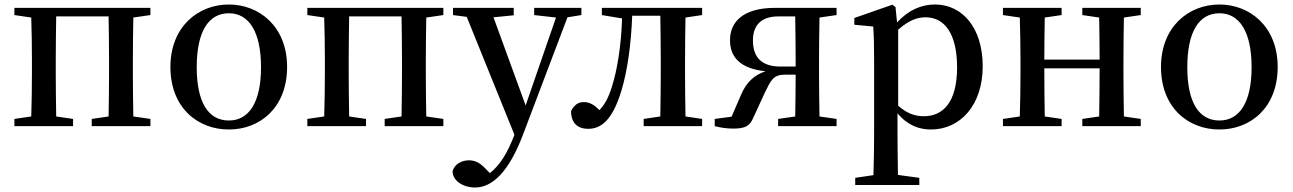

<svg xmlns="http://www.w3.org/2000/svg" viewBox="-20 -561 5749 854"><path d="M649 -494V-526H44V-494L119 -483C121 -427 122 -349 122 -294V-232C122 -178 121 -99 119 -43L44 -32V0H305V-32L230 -43C229 -99 228 -178 228 -232V-294C228 -350 229 -432 230 -488H463C464 -432 465 -350 465 -294V-232C465 -178 464 -99 463 -43L388 -32V0H649V-32L573 -43C572 -99 571 -178 571 -232V-294C571 -349 572 -427 573 -483Z M998 15C1136 15 1257 -82 1257 -263C1257 -444 1132 -541 998 -541C862 -541 738 -443 738 -263C738 -83 858 15 998 15ZM998 -25C907 -25 855 -105 855 -262C855 -420 907 -502 998 -502C1087 -502 1141 -420 1141 -262C1141 -105 1087 -25 998 -25Z M1952 -494V-526H1347V-494L1422 -483C1424 -427 1425 -349 1425 -294V-232C1425 -178 1424 -99 1422 -43L1347 -32V0H1608V-32L1533 -43C1532 -99 1531 -178 1531 -232V-294C1531 -350 1532 -432 1533 -488H1766C1767 -432 1768 -350 1768 -294V-232C1768 -178 1767 -99 1766 -43L1691 -32V0H1952V-32L1876 -43C1875 -99 1874 -178 1874 -232V-294C1874 -349 1875 -427 1876 -483Z M2566 -526H2356V-494L2453 -483L2318 -92L2175 -484L2265 -493V-526H1995V-494L2056 -486L2268 38L2266 44C2238 116 2206 172 2159 209L2148 198C2122 169 2099 152 2066 152C2034 152 2000 169 1993 202C1994 244 2041 273 2093 273C2168 273 2244 207 2310 28L2504 -484L2566 -494Z M3103 -494V-526H2657V-494L2747 -479C2743 -359 2726 -251 2701 -173C2686 -125 2669 -95 2646 -71C2625 -93 2604 -107 2577 -107C2551 -107 2534 -94 2520 -67C2520 -13 2550 12 2596 12C2651 12 2703 -22 2744 -158C2770 -243 2787 -360 2792 -491H2917C2918 -435 2919 -351 2919 -294V-232C2919 -178 2918 -99 2917 -43L2843 -32V0H3103V-32L3029 -43C3028 -99 3027 -178 3027 -232V-294C3027 -349 3028 -427 3029 -483Z M3451 -265C3371 -265 3329 -303 3329 -381C3329 -451 3368 -488 3442 -488H3517C3518 -432 3519 -350 3519 -294V-265ZM3701 -494V-526H3427C3288 -526 3227 -466 3227 -382C3227 -309 3270 -256 3385 -244C3334 -227 3299 -194 3276 -139L3234 -42L3159 -32V0C3181 6 3211 11 3241 11C3297 11 3315 -2 3330 -36L3382 -149C3409 -204 3419 -229 3472 -229H3519C3519 -170 3518 -96 3517 -43L3441 -32V0H3701V-32L3625 -43C3624 -99 3623 -178 3623 -232V-294C3623 -349 3624 -427 3625 -483Z M3975 -429C4027 -475 4065 -484 4097 -484C4181 -484 4237 -412 4237 -261C4237 -104 4173 -44 4089 -44C4049 -44 4013 -57 3975 -91ZM3963 -530 3949 -540 3780 -481V-451L3864 -443C3867 -397 3868 -358 3868 -295V24C3868 85 3867 152 3865 218L3784 230V262H4069V230L3974 217C3973 150 3972 82 3972 23V-57C4018 -2 4070 15 4121 15C4251 15 4351 -93 4351 -266C4351 -439 4259 -541 4139 -541C4079 -541 4021 -517 3970 -461Z M5054 -494V-526H4794V-494L4869 -483C4870 -429 4871 -353 4871 -296H4625C4625 -353 4626 -429 4627 -483L4702 -494V-526H4441V-494L4516 -483C4518 -427 4519 -349 4519 -294V-232C4519 -178 4518 -99 4516 -43L4441 -32V0H4702V-32L4627 -43C4626 -99 4625 -180 4625 -257H4871C4871 -180 4870 -99 4869 -43L4794 -32V0H5054V-32L4979 -43C4978 -99 4977 -178 4977 -232V-294C4977 -349 4978 -427 4979 -483Z M5404 15C5542 15 5663 -82 5663 -263C5663 -444 5538 -541 5404 -541C5268 -541 5144 -443 5144 -263C5144 -83 5264 15 5404 15ZM5404 -25C5313 -25 5261 -105 5261 -262C5261 -420 5313 -502 5404 -502C5493 -502 5547 -420 5547 -262C5547 -105 5493 -25 5404 -25Z"/></svg>

Font: Source Han Serif CN SemiBold
Style: Regular
Weight: 600
Designer: Ryoko NISHIZUKA 西塚涼子 (kana & ideographs); Frank Grießhammer (Latin, Greek & Cyrillic); Wenlong ZHANG 张文龙 (bopomofo); San
Foundry: Adobe Systems Incorporated
Version: Version 1.000;PS 1;hotconv 16.6.53;makeotf.lib2.5.65590